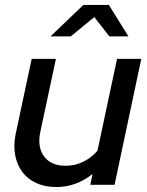

<svg xmlns="http://www.w3.org/2000/svg" viewBox="-20 -747 596 776"><path d="M206 -509 143 -214Q130 -153 158 -115Q186 -77 245 -77Q282 -77 315 -92.5Q348 -108 374 -138L453 -509H551L443 0H345L354 -44Q322 -18 285 -4.5Q248 9 207 9Q162 9 127 -7Q92 -23 70.5 -51.5Q49 -80 41.5 -119Q34 -158 43 -204L108 -509ZM422 -600 361 -678 266 -600H184L317 -727H420L499 -600Z"/></svg>

Font: Red Hat Display Medium
Style: Italic
Weight: 500
Italic angle: -12°
Designer: Pentagram / MCKL
Foundry: Pentagram / MCKL
Version: Version 1.003; Red Hat Display Medium Italic